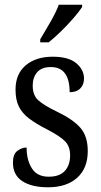

<svg xmlns="http://www.w3.org/2000/svg" viewBox="-20 -786 428 816"><path d="M184 10Q115 10 75 -16Q35 -42 35 -95Q35 -131 54 -145Q73 -159 93 -159Q93 -106 115.5 -70.5Q138 -35 187 -35Q233 -35 255.5 -59.5Q278 -84 278 -126Q278 -163 257 -185Q236 -207 180 -236Q133 -260 103.5 -282.5Q74 -305 60 -333.5Q46 -362 46 -405Q46 -472 89.5 -508.5Q133 -545 204 -545Q271 -545 304 -517.5Q337 -490 337 -452Q337 -426 321 -410Q305 -394 276 -394Q276 -501 196 -501Q157 -501 138 -479Q119 -457 119 -422Q119 -381 143 -359.5Q167 -338 223 -311Q290 -279 321.5 -243Q353 -207 353 -144Q353 -71 308 -30.5Q263 10 184 10ZM151 -619Q172 -654 194.5 -693Q217 -732 230 -766H329V-756Q318 -739 294 -711Q270 -683 241 -654.5Q212 -626 187 -606H151Z"/></svg>

Font: Noto Serif Sinhala Condensed
Style: Regular
Weight: 400
Width: 3
Designer: Jelle Bosma - Monotype Design Team
Foundry: Monotype Imaging Inc.
Version: Version 2.007; ttfautohint (v1.8.4.7-5d5b)